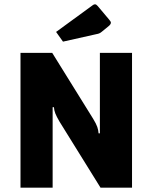

<svg xmlns="http://www.w3.org/2000/svg" viewBox="-20 -870 708 890"><path d="M75 -625H222L412 -319Q426 -296 431 -281.5Q436 -267 437 -252H443V-625H592V0H446L256 -306Q242 -330 236.5 -344Q231 -358 230 -373H224V0H75ZM240 -722 410 -846Q415 -850 420 -850Q424 -850 426.5 -848Q429 -846 433 -842L486 -779Q494 -770 494 -765Q494 -758 485 -750L452 -723Q442 -714 428 -712L272 -677Z"/></svg>

Font: Changa SemiBold
Style: Regular
Weight: 600
Designer: Eduardo Rodriguez Tunni
Foundry: Eduardo Rodriguez Tunni
Version: Version 2.002; ttfautohint (v1.5) -l 8 -r 50 -G 150 -x 14 -H